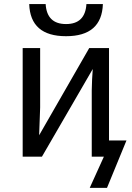

<svg xmlns="http://www.w3.org/2000/svg" viewBox="-20 -762 640 934"><path d="M175.3 -528.3V-239.3L170.4 -104L414.1 -528.3H510.3V-78.6H595.2L500.5 151.9H416.5L485.4 0H426.3V-322.3Q426.3 -339.8 428 -375.5Q429.7 -411.1 431.2 -426.3L184.1 0H90.3V-528.3ZM301.3 -585.9Q127.4 -585.9 122.1 -742.2H202.1Q208 -645 301.3 -645Q394.5 -645 400.4 -742.2H480.5Q475.1 -585.9 301.3 -585.9Z"/></svg>

Font: Cousine
Style: Regular
Weight: 400
Monospace: yes
Designer: Steve Matteson
Foundry: Ascender Corporation
Version: Version 1.20